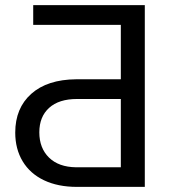

<svg xmlns="http://www.w3.org/2000/svg" viewBox="-20 -731 666 751"><path d="M39.6 -212.4Q39.6 -308.1 102.3 -364Q165 -419.9 277.8 -420.9H452.6V-633.8H109.9V-710.9H546.4V0H280.8Q206.5 0 152.1 -25.9Q97.7 -51.8 68.6 -100.1Q39.6 -148.4 39.6 -212.4ZM452.6 -343.8H281.2Q210.4 -343.8 172.1 -309.1Q133.8 -274.4 133.8 -213.4Q133.8 -151.9 171.6 -114.7Q209.5 -77.6 277.3 -76.7H452.6Z"/></svg>

Font: Roboto
Style: Regular
Weight: 400
Designer: Google
Version: Version 2.001047; 2015